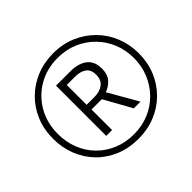

<svg xmlns="http://www.w3.org/2000/svg" viewBox="-165 -938 1162 1162"><g transform="rotate(-45 415.5 -357.0)"><path d="M415 9Q334 9 266.5 -19Q199 -47 150.5 -97Q102 -147 75.5 -213.5Q49 -280 49 -357Q49 -437 77 -504Q105 -571 155 -620Q205 -669 271.5 -696Q338 -723 416 -723Q495 -723 562 -694.5Q629 -666 678.5 -616Q728 -566 755 -499.5Q782 -433 782 -357Q782 -278 754.5 -211.5Q727 -145 677.5 -95.5Q628 -46 561 -18.5Q494 9 415 9ZM415 -30Q485 -30 544.5 -55Q604 -80 648 -125Q692 -170 716.5 -229.5Q741 -289 741 -357Q741 -425 717 -484Q693 -543 649 -588Q605 -633 545.5 -658.5Q486 -684 415 -684Q321 -684 247.5 -641Q174 -598 132 -524Q90 -450 90 -357Q90 -288 113.5 -228.5Q137 -169 180.5 -124.5Q224 -80 283.5 -55Q343 -30 415 -30ZM289 -142V-572H410Q480 -572 519.5 -541.5Q559 -511 559 -448Q559 -400 534.5 -371.5Q510 -343 474 -331L582 -142H525L427 -318H339V-142ZM406 -359Q451 -359 479.5 -381Q508 -403 508 -447Q508 -490 481.5 -509.5Q455 -529 407 -529H338V-359Z"/></g></svg>

Font: Noto Sans Lao UI SemCond Light
Style: Regular
Weight: 300
Width: 4
Designer: Monotype Design Team
Foundry: Monotype Imaging Inc.
Version: Version 2.000; ttfautohint (v1.8.4.7-5d5b)